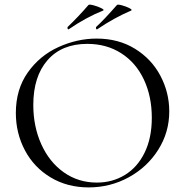

<svg xmlns="http://www.w3.org/2000/svg" viewBox="-20 -804 806 836"><path d="M49 -312Q49 -415 101 -488.5Q153 -562 234.5 -599Q316 -636 401 -636Q496 -636 568 -591.5Q640 -547 678.5 -474Q717 -401 717 -319Q717 -228 669 -152Q621 -76 540.5 -32Q460 12 366 12Q273 12 200.5 -31.5Q128 -75 88.5 -149.5Q49 -224 49 -312ZM641 -291Q641 -384 606.5 -457.5Q572 -531 508 -572Q444 -613 360 -613Q249 -613 187 -542Q125 -471 125 -347Q125 -253 160 -175.5Q195 -98 258 -53.5Q321 -9 402 -9Q469 -9 523.5 -42Q578 -75 609.5 -139Q641 -203 641 -291ZM278 -676Q275 -676 274 -680.5Q273 -685 275 -687Q321 -731 365 -782Q368 -786 387 -781Q406 -776 421 -768.5Q436 -761 429 -758Q354 -728 280 -677ZM402 -676Q399 -676 398 -680.5Q397 -685 399 -687Q433 -718 489 -782Q492 -786 510.5 -781Q529 -776 543.5 -768.5Q558 -761 551 -758Q478 -727 404 -677Z"/></svg>

Font: Cormorant Garamond
Style: Regular
Weight: 400
Designer: Christian Thalmann (Catharsis Fonts)
Version: Version 3.000